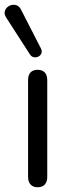

<svg xmlns="http://www.w3.org/2000/svg" viewBox="-43 -786 296 811"><path d="M115.9 4.9Q96.5 4.9 86 -6.8Q75.6 -18.4 75.6 -38.7V-447.6Q75.6 -469 86 -480.1Q96.5 -491.2 115.9 -491.2Q135.3 -491.2 145.9 -480.1Q156.6 -469 156.6 -447.6V-38.7Q156.6 -18.4 146.4 -6.8Q136.3 4.9 115.9 4.9ZM83.7 -555.8 -17.1 -712.2Q-24.9 -724.4 -23.2 -735.4Q-21.5 -746.5 -13.4 -754.3Q-5.4 -762.1 5.6 -764.8Q16.6 -767.5 27.9 -763.3Q39.1 -759.1 46 -744.9L129.5 -582.1Q135.4 -570.3 132 -561Q128.6 -551.8 119.3 -547.1Q110 -542.5 100.2 -544.3Q90.5 -546 83.7 -555.8Z"/></svg>

Font: Nunito ExtraLight
Style: Regular
Weight: 200
Designer: Vernon Adams
Foundry: Vernon Adams
Version: Version 3.602